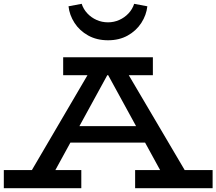

<svg xmlns="http://www.w3.org/2000/svg" viewBox="-22 -986 1134 1006"><path d="M100 -18 461 -634H628L991 -18H859L523 -632H562L226 -18ZM-2 0V-95H404V0ZM315 -239 338 -325H746L769 -239ZM686 0V-95H1092V0ZM309 -592V-686H779V-592ZM544 -775Q485 -775 440 -800Q395 -825 368.5 -866Q342 -907 337 -953L406 -966Q415 -938 435.5 -916Q456 -894 484 -881.5Q512 -869 544 -869Q575 -869 603 -881.5Q631 -894 651.5 -916Q672 -938 681 -966L750 -953Q745 -907 718.5 -866Q692 -825 647.5 -800Q603 -775 544 -775Z"/></svg>

Font: BioRhyme SemiExpanded Medium
Style: Regular
Weight: 500
Width: 6
Designer: Aoife Mooney
Foundry: Aoife Mooney Type
Version: Version 1.600;gftools[0.9.33]